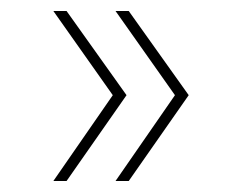

<svg xmlns="http://www.w3.org/2000/svg" viewBox="-20 -423 421 349"><path d="M101 -94H77L185 -250L77 -403H101L210 -250ZM214 -94H190L298 -250L190 -403H214L323 -250Z"/></svg>

Font: Montserrat arm Thin
Style: Regular
Weight: 250
Designer: Julieta Ulanovsky
Foundry: Julieta Ulanovsky
Version: Version 6.000;PS 006.000;hotconv 1.0.88;makeotf.lib2.5.64775